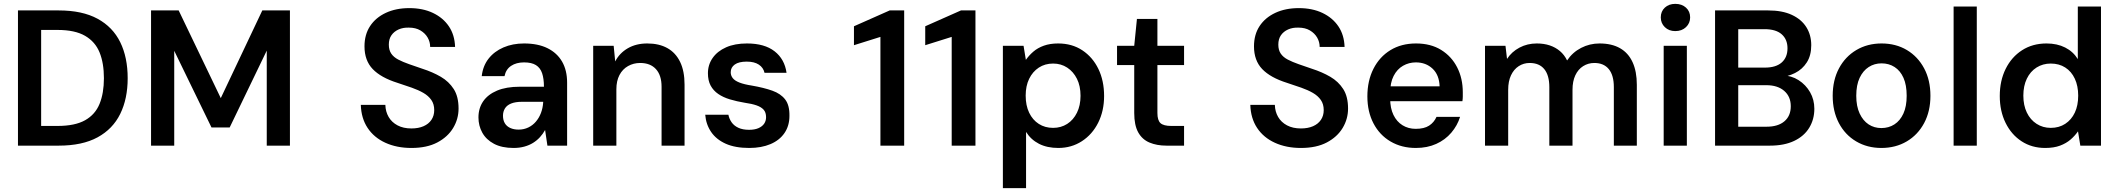

<svg xmlns="http://www.w3.org/2000/svg" viewBox="-20 -754 10966 994"><path d="M73 0V-700H284Q406 -700 485 -657Q564 -614 602.5 -535.5Q641 -457 641 -349Q641 -243 602.5 -164.5Q564 -86 485 -43Q406 0 284 0ZM193 -102H278Q368 -102 420.5 -131.5Q473 -161 495.5 -216.5Q518 -272 518 -349Q518 -427 495.5 -482.5Q473 -538 420.5 -568.5Q368 -599 278 -599H193Z M762 0V-700H905L1123 -246L1338 -700H1481V0H1361V-492L1169 -94H1075L882 -491V0Z M2110 12Q2034 12 1975 -15Q1916 -42 1883 -92Q1850 -142 1848 -211H1975Q1976 -176 1992 -148.5Q2008 -121 2038 -105Q2068 -89 2110 -89Q2146 -89 2172.5 -100.5Q2199 -112 2213.5 -133.5Q2228 -155 2228 -184Q2228 -215 2213 -236.5Q2198 -258 2172 -273Q2146 -288 2112 -300Q2078 -312 2038 -325Q1952 -352 1909.5 -396.5Q1867 -441 1867 -514Q1867 -575 1896 -619Q1925 -663 1977.5 -687.5Q2030 -712 2099 -712Q2169 -712 2221.5 -687Q2274 -662 2304 -617.5Q2334 -573 2336 -511H2207Q2207 -537 2194 -559.5Q2181 -582 2156.5 -596.5Q2132 -611 2097 -611Q2067 -612 2043.5 -601.5Q2020 -591 2006.5 -571.5Q1993 -552 1993 -523Q1993 -495 2005.5 -476.5Q2018 -458 2042 -445.5Q2066 -433 2097.5 -422Q2129 -411 2167 -398Q2220 -381 2262 -356.5Q2304 -332 2329 -293Q2354 -254 2354 -192Q2354 -138 2326 -91.5Q2298 -45 2244 -16.5Q2190 12 2110 12Z M2639 12Q2578 12 2537.5 -9.5Q2497 -31 2477 -67Q2457 -103 2457 -146Q2457 -194 2481.5 -229.5Q2506 -265 2553.5 -285Q2601 -305 2671 -305H2796Q2796 -347 2786.5 -375Q2777 -403 2754.5 -417Q2732 -431 2693 -431Q2653 -431 2626 -413Q2599 -395 2592 -360H2474Q2480 -413 2509.5 -450.5Q2539 -488 2586.5 -508.5Q2634 -529 2693 -529Q2765 -529 2814.5 -504.5Q2864 -480 2890 -435Q2916 -390 2916 -326V0H2814L2802 -81Q2791 -61 2775.5 -44Q2760 -27 2740 -14.5Q2720 -2 2694.5 5Q2669 12 2639 12ZM2665 -83Q2692 -83 2715 -94Q2738 -105 2754.5 -124.5Q2771 -144 2780.5 -169Q2790 -194 2792 -223V-227H2683Q2648 -227 2626 -218Q2604 -209 2594 -192.5Q2584 -176 2584 -155Q2584 -132 2593.5 -116Q2603 -100 2621.5 -91.5Q2640 -83 2665 -83Z M3051 0V-517H3157L3165 -436Q3187 -479 3230 -504Q3273 -529 3331 -529Q3392 -529 3435 -505Q3478 -481 3501 -433.5Q3524 -386 3524 -316V0H3405V-305Q3405 -364 3376 -396Q3347 -428 3294 -428Q3260 -428 3231.5 -412Q3203 -396 3187 -365.5Q3171 -335 3171 -292V0Z M3859 12Q3786 12 3737 -10Q3688 -32 3661.5 -71Q3635 -110 3631 -160H3751Q3755 -139 3767.5 -121Q3780 -103 3802.5 -92.5Q3825 -82 3858 -82Q3887 -82 3906.5 -90.5Q3926 -99 3936 -113.5Q3946 -128 3946 -147Q3946 -172 3933.5 -186Q3921 -200 3896.5 -208.5Q3872 -217 3836 -222Q3794 -229 3759 -239.5Q3724 -250 3698.5 -267.5Q3673 -285 3659 -311Q3645 -337 3645 -375Q3645 -419 3669.5 -454Q3694 -489 3739 -509Q3784 -529 3847 -529Q3938 -529 3990 -488.5Q4042 -448 4052 -377H3938Q3932 -404 3908.5 -419.5Q3885 -435 3846 -435Q3805 -435 3784 -420Q3763 -405 3763 -380Q3763 -363 3773.5 -349.5Q3784 -336 3808.5 -326.5Q3833 -317 3872 -311Q3935 -300 3978.5 -284.5Q4022 -269 4045 -239Q4068 -209 4067 -154Q4067 -103 4041.5 -65.5Q4016 -28 3969 -8Q3922 12 3859 12Z M4538 0V-563L4401 -520V-618L4586 -700H4661V0Z M4907 0V-563L4770 -520V-618L4955 -700H5030V0Z M5172 220V-517H5279L5291 -444Q5307 -467 5329.5 -486.5Q5352 -506 5384 -517.5Q5416 -529 5458 -529Q5530 -529 5583.5 -493.5Q5637 -458 5666.5 -397Q5696 -336 5696 -257Q5696 -180 5665.5 -119Q5635 -58 5581 -23Q5527 12 5459 12Q5401 12 5359 -9.5Q5317 -31 5292 -71V220ZM5432 -92Q5473 -92 5505 -112.5Q5537 -133 5555.5 -170.5Q5574 -208 5574 -258Q5574 -309 5555.5 -346Q5537 -383 5505 -404Q5473 -425 5432 -425Q5390 -425 5358 -404Q5326 -383 5308 -346Q5290 -309 5290 -259Q5290 -208 5308 -170.5Q5326 -133 5358 -112.5Q5390 -92 5432 -92Z M6019 0Q5969 0 5931 -16Q5893 -32 5872.5 -69Q5852 -106 5852 -169V-417H5763V-517H5852L5866 -656H5972V-517H6110V-417H5972V-169Q5972 -131 5988 -116.5Q6004 -102 6044 -102H6110V0Z M6715 12Q6639 12 6580 -15Q6521 -42 6488 -92Q6455 -142 6453 -211H6580Q6581 -176 6597 -148.5Q6613 -121 6643 -105Q6673 -89 6715 -89Q6751 -89 6777.5 -100.5Q6804 -112 6818.5 -133.5Q6833 -155 6833 -184Q6833 -215 6818 -236.5Q6803 -258 6777 -273Q6751 -288 6717 -300Q6683 -312 6643 -325Q6557 -352 6514.5 -396.5Q6472 -441 6472 -514Q6472 -575 6501 -619Q6530 -663 6582.5 -687.5Q6635 -712 6704 -712Q6774 -712 6826.5 -687Q6879 -662 6909 -617.5Q6939 -573 6941 -511H6812Q6812 -537 6799 -559.5Q6786 -582 6761.5 -596.5Q6737 -611 6702 -611Q6672 -612 6648.5 -601.5Q6625 -591 6611.5 -571.5Q6598 -552 6598 -523Q6598 -495 6610.5 -476.5Q6623 -458 6647 -445.5Q6671 -433 6702.5 -422Q6734 -411 6772 -398Q6825 -381 6867 -356.5Q6909 -332 6934 -293Q6959 -254 6959 -192Q6959 -138 6931 -91.5Q6903 -45 6849 -16.5Q6795 12 6715 12Z M7310 12Q7236 12 7179 -21.5Q7122 -55 7090.5 -115.5Q7059 -176 7059 -255Q7059 -336 7090.5 -398Q7122 -460 7178.5 -494.5Q7235 -529 7311 -529Q7387 -529 7441 -495.5Q7495 -462 7524 -405Q7553 -348 7553 -276Q7553 -266 7553 -254.5Q7553 -243 7551 -230H7145V-307H7433Q7431 -366 7396.5 -398.5Q7362 -431 7310 -431Q7274 -431 7243.5 -413.5Q7213 -396 7195 -361Q7177 -326 7177 -273V-244Q7177 -194 7194 -159Q7211 -124 7241 -105.5Q7271 -87 7309 -87Q7353 -87 7378.5 -103.5Q7404 -120 7417 -149H7539Q7525 -104 7493.5 -67Q7462 -30 7415.5 -9Q7369 12 7310 12Z M7668 0V-517H7774L7782 -449Q7806 -486 7846.5 -507.5Q7887 -529 7936 -529Q7973 -529 8003 -519Q8033 -509 8056 -489.5Q8079 -470 8093 -441Q8121 -483 8165.5 -506Q8210 -529 8261 -529Q8324 -529 8367 -504.5Q8410 -480 8432 -432Q8454 -384 8454 -315V0H8335V-303Q8335 -364 8309 -396Q8283 -428 8234 -428Q8202 -428 8176 -411.5Q8150 -395 8135.5 -364Q8121 -333 8121 -289V0H8001V-303Q8001 -364 7975 -396Q7949 -428 7899 -428Q7868 -428 7842.5 -411.5Q7817 -395 7802.5 -364Q7788 -333 7788 -289V0Z M8593 0V-517H8713V0ZM8653 -593Q8620 -593 8599 -613.5Q8578 -634 8578 -664Q8578 -695 8599 -714.5Q8620 -734 8653 -734Q8687 -734 8708.5 -714.5Q8730 -695 8730 -664Q8730 -634 8708.5 -613.5Q8687 -593 8653 -593Z M8859 0V-700H9134Q9207 -700 9256.5 -677Q9306 -654 9331.5 -613.5Q9357 -573 9357 -520Q9357 -467 9334 -431Q9311 -395 9273 -376Q9235 -357 9192 -353L9207 -364Q9254 -363 9291.5 -339Q9329 -315 9351 -276.5Q9373 -238 9373 -191Q9373 -136 9346.5 -92.5Q9320 -49 9268.5 -24.5Q9217 0 9143 0ZM8979 -98H9126Q9185 -98 9218 -126Q9251 -154 9251 -204Q9251 -254 9217 -283.5Q9183 -313 9124 -313H8979ZM8979 -404H9117Q9174 -404 9204 -430.5Q9234 -457 9234 -504Q9234 -550 9204 -576.5Q9174 -603 9115 -603H8979Z M9720 12Q9647 12 9589.5 -22Q9532 -56 9500 -117Q9468 -178 9468 -258Q9468 -339 9500.5 -400Q9533 -461 9590.5 -495Q9648 -529 9721 -529Q9795 -529 9852 -495Q9909 -461 9941.5 -400Q9974 -339 9974 -258Q9974 -178 9941.5 -117Q9909 -56 9851.5 -22Q9794 12 9720 12ZM9720 -91Q9758 -91 9787.5 -110Q9817 -129 9834 -166Q9851 -203 9851 -258Q9851 -314 9834.5 -351Q9818 -388 9788.5 -407Q9759 -426 9721 -426Q9684 -426 9654.5 -407Q9625 -388 9607.5 -351Q9590 -314 9590 -258Q9590 -204 9607.5 -166.5Q9625 -129 9654 -110Q9683 -91 9720 -91Z M10094 0V-720H10214V0Z M10568 12Q10499 12 10446 -22.5Q10393 -57 10363 -118Q10333 -179 10333 -257Q10333 -336 10363.5 -397.5Q10394 -459 10448.5 -494Q10503 -529 10575 -529Q10630 -529 10671.5 -508Q10713 -487 10737 -448V-720H10857V0H10750L10738 -74Q10722 -51 10699.5 -31.5Q10677 -12 10645 0Q10613 12 10568 12ZM10597 -92Q10640 -92 10672 -113Q10704 -134 10721.5 -171Q10739 -208 10739 -259Q10739 -309 10721.5 -346.5Q10704 -384 10672 -404.5Q10640 -425 10597 -425Q10556 -425 10523.5 -404.5Q10491 -384 10473 -346.5Q10455 -309 10455 -259Q10455 -209 10473 -171.5Q10491 -134 10523.5 -113Q10556 -92 10597 -92Z"/></svg>

Font: DM Sans 11pt SemiBold
Style: Regular
Weight: 600
Version: Version 4.004;gftools[0.9.30]